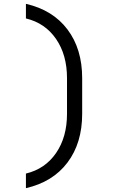

<svg xmlns="http://www.w3.org/2000/svg" viewBox="-20 -860 640 1000"><path d="M115 120V44Q215 20 272 -63Q329 -146 329 -267V-453Q329 -574 272 -657Q215 -740 115 -764V-840Q255 -808 331.5 -706.5Q408 -605 408 -453V-267Q408 -115 331.5 -13.5Q255 88 115 120Z"/></svg>

Font: Pitagon Sans Mono Light
Style: Regular
Weight: 300
Monospace: yes
Designer: Travis Tran
Foundry: Pitagon
Version: Version 1.001; ttfautohint (v1.8.4.7-5d5b);gftools[0.9.26]